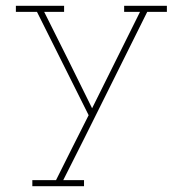

<svg xmlns="http://www.w3.org/2000/svg" viewBox="-20 -395 633 665"><path d="M271 250V229H199Q273 83 345 -62.5Q417 -208 490 -354H558V-375H410V-354H465Q423 -270 381 -185Q339 -100 299 -20Q258 -104 216.5 -187Q175 -270 133 -354H202V-375H35V-354H108Q153 -264 197.5 -175Q242 -86 287 4Q259 59 230.5 116Q202 173 174 229H92V250Z"/></svg>

Font: Josefin Slab ExtraLight
Style: Regular
Weight: 250
Designer: Santiago Orozco
Foundry: Typemade
Version: Version 2.000